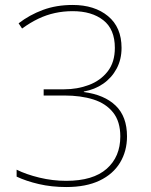

<svg xmlns="http://www.w3.org/2000/svg" viewBox="-20 -744 610 774"><path d="M470 -551Q470 -504 450 -467Q430 -430 396 -406.5Q362 -383 318 -375V-373Q401 -362 446.5 -318Q492 -274 492 -194Q492 -135 464 -88.5Q436 -42 381.5 -16Q327 10 247 10Q188 10 136.5 -2Q85 -14 47 -32V-60Q85 -41 138.5 -28Q192 -15 247 -15Q355 -15 410 -63.5Q465 -112 465 -194Q465 -254 436 -290.5Q407 -327 356.5 -343Q306 -359 239 -359H156V-384H239Q292 -384 338.5 -401.5Q385 -419 414 -456Q443 -493 443 -551Q443 -626 396.5 -662.5Q350 -699 273 -699Q236 -699 201.5 -691.5Q167 -684 134.5 -668.5Q102 -653 69 -629L55 -650Q99 -684 153 -704Q207 -724 273 -724Q361 -724 415.5 -679Q470 -634 470 -551Z"/></svg>

Font: Noto Sans Khmer Thin
Style: Regular
Weight: 250
Version: Version 2.003